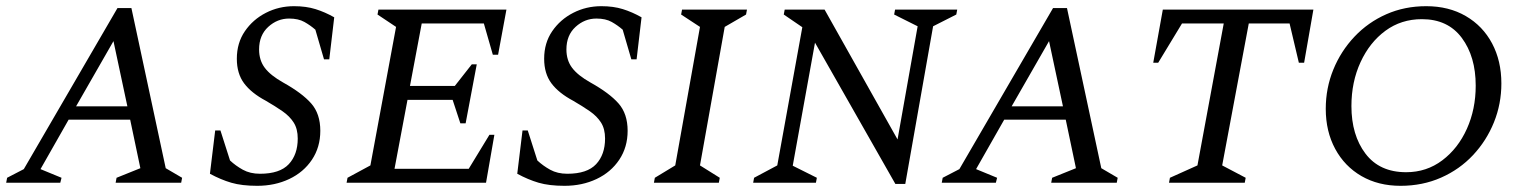

<svg xmlns="http://www.w3.org/2000/svg" viewBox="-35 -591 4936 621"><path d="M-15 0 -12 -16 42 -44 345 -565H390L501 -47L554 -16L551 0H339L342 -16L419 -47L386 -204H187L96 -44L164 -16L160 0ZM211 -247H377L332 -458Z M797 10Q747 10 713 0Q679 -10 644 -29L661 -169H678L709 -72Q727 -55 750.5 -42Q774 -29 806 -29Q870 -29 899 -60Q928 -91 928 -143Q928 -174 915 -194.5Q902 -215 879 -231Q856 -247 825 -265Q778 -290 754.5 -321.5Q731 -353 731 -401Q731 -452 757 -490Q783 -528 825 -549.5Q867 -571 916 -571Q955 -571 985.5 -561.5Q1016 -552 1046 -535L1030 -399H1013L985 -495Q969 -509 949.5 -520Q930 -531 900 -531Q862 -531 832.5 -504Q803 -477 803 -431Q803 -396 821.5 -371.5Q840 -347 881 -324Q942 -290 971.5 -256.5Q1001 -223 1001 -168Q1001 -115 974 -74.5Q947 -34 900.5 -12Q854 10 797 10Z M1086 0 1089 -16 1163 -56 1246 -504 1186 -544 1189 -560H1603L1576 -414H1559L1530 -515H1329L1291 -313H1436L1491 -383H1507L1471 -192H1454L1429 -268H1283L1241 -45H1481L1548 -155H1564L1537 0Z M1791 10Q1741 10 1707 0Q1673 -10 1638 -29L1655 -169H1672L1703 -72Q1721 -55 1744.5 -42Q1768 -29 1800 -29Q1864 -29 1893 -60Q1922 -91 1922 -143Q1922 -174 1909 -194.5Q1896 -215 1873 -231Q1850 -247 1819 -265Q1772 -290 1748.5 -321.5Q1725 -353 1725 -401Q1725 -452 1751 -490Q1777 -528 1819 -549.5Q1861 -571 1910 -571Q1949 -571 1979.5 -561.5Q2010 -552 2040 -535L2024 -399H2007L1979 -495Q1963 -509 1943.5 -520Q1924 -531 1894 -531Q1856 -531 1826.5 -504Q1797 -477 1797 -431Q1797 -396 1815.5 -371.5Q1834 -347 1875 -324Q1936 -290 1965.5 -256.5Q1995 -223 1995 -168Q1995 -115 1968 -74.5Q1941 -34 1894.5 -12Q1848 10 1791 10Z M2080 0 2083 -16 2149 -56 2229 -504 2168 -544 2171 -560H2381L2378 -544L2309 -504L2229 -56L2293 -16L2290 0Z M2401 0 2404 -16 2479 -56 2560 -503 2500 -544 2503 -560H2632L2868 -140L2933 -506L2857 -544L2860 -560H3061L3058 -544L2983 -506L2893 4H2861L2601 -453L2529 -55L2607 -16L2604 0Z M3011 0 3014 -16 3068 -44 3371 -565H3416L3527 -47L3580 -16L3577 0H3365L3368 -16L3445 -47L3412 -204H3213L3122 -44L3190 -16L3186 0ZM3237 -247H3403L3358 -458Z M3746 0 3749 -16 3838 -56 3923 -515H3788L3711 -388H3695L3726 -560H4213L4183 -388H4166L4136 -515H4004L3918 -56L3994 -16L3991 0Z M4495 10Q4423 10 4368.5 -21.5Q4314 -53 4283.5 -109.5Q4253 -166 4253 -239Q4253 -306 4277.5 -366Q4302 -426 4346 -472.5Q4390 -519 4449 -545Q4508 -571 4578 -571Q4651 -571 4706 -539Q4761 -507 4791 -450.5Q4821 -394 4821 -321Q4821 -255 4797 -195.5Q4773 -136 4729.5 -89.5Q4686 -43 4626 -16.5Q4566 10 4495 10ZM4513 -34Q4579 -34 4630 -72.5Q4681 -111 4709.5 -174.5Q4738 -238 4738 -314Q4738 -408 4693 -468.5Q4648 -529 4564 -529Q4497 -529 4446 -491.5Q4395 -454 4365.5 -390Q4336 -326 4336 -248Q4336 -154 4381.5 -94Q4427 -34 4513 -34Z"/></svg>

Font: Spectral SC
Style: Italic
Weight: 400
Italic angle: -10°
Designer: Jean-Baptiste Levee
Foundry: Production Type
Version: Version 2.001